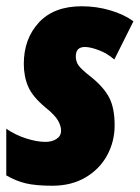

<svg xmlns="http://www.w3.org/2000/svg" viewBox="-22 -583 446 613"><path d="M-2 -23V-172Q27 -152 61.5 -141Q96 -130 123 -130Q144 -130 158.5 -139.5Q173 -149 173 -166Q173 -181 163 -198.5Q153 -216 123 -240Q82 -274 68 -306.5Q54 -339 54 -379Q54 -459 102 -511Q150 -563 239 -563Q286 -563 330 -550Q374 -537 404 -515L343 -393Q320 -413 293 -423Q266 -433 249 -433Q220 -433 220 -403Q220 -387 228.5 -374.5Q237 -362 269 -337Q308 -306 326 -272.5Q344 -239 344 -183Q344 -131 320 -87Q296 -43 251 -16.5Q206 10 145 10Q93 10 61 2.5Q29 -5 -2 -23Z"/></svg>

Font: Noto Sans UI CondBlack
Style: Italic
Weight: 900
Width: 3
Italic angle: -12°
Designer: Monotype Design Team
Foundry: Monotype Imaging Inc.
Version: Version 1.001